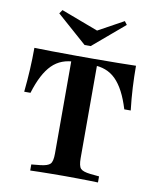

<svg xmlns="http://www.w3.org/2000/svg" viewBox="-86 -835 735 902"><g transform="rotate(10 282.0 -384.5)"><path d="M273.4 -2.4Q246 -2.4 217.7 -2Q189.5 -1.6 164.1 -1.2Q138.7 -0.8 120.2 0V-29L162.1 -33.1Q198.4 -37.1 209.7 -49.2Q221 -61.3 221 -98.4V-201.6H343.5V-98.4Q343.5 -61.3 354.4 -49.2Q365.3 -37.1 401.6 -33.1L443.5 -29V0Q425 -0.8 399.6 -1.2Q374.2 -1.6 346 -2Q317.7 -2.4 290.3 -2.4H281.5ZM242.7 -539.5Q207.3 -539.5 179.4 -529Q151.6 -518.5 129.8 -496.8Q108.1 -475 90.3 -441.1Q72.6 -407.3 58.1 -359.7H28.2Q33.9 -415.3 36.7 -467.7Q39.5 -520.2 39.5 -571Q74.2 -570.2 123 -569.4Q171.8 -568.5 242.7 -568.5H321.8Q391.9 -568.5 441.1 -569.4Q490.3 -570.2 524.2 -571Q524.2 -520.2 527 -467.7Q529.8 -415.3 536.3 -359.7H505.6Q491.1 -407.3 473.4 -441.1Q455.6 -475 433.9 -496.8Q412.1 -518.5 384.3 -529Q356.5 -539.5 321 -539.5ZM221 -201.6V-551.6H343.5V-201.6ZM436.3 -768.5 448.4 -752.4 298.4 -625H269.4L126.6 -750.8L138.7 -768.5L348.4 -689.5L278.2 -681.5Z"/></g></svg>

Font: Playfair 5pt SemiExpanded Light
Style: Bold
Weight: 700
Version: Version 2.203